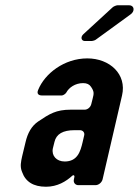

<svg xmlns="http://www.w3.org/2000/svg" viewBox="-20 -704 528 730"><path d="M263 -32 261 -22C258 -10 266 0 278 0H343C355 0 367 -10 370 -22L444 -341C463 -422 397 -482 312 -482C224 -482 150 -424 125 -362C119 -348 126 -341 140 -341H215C220 -341 229 -347 232 -352C242 -371 266 -388 296 -388C311 -388 320 -383 326 -374C339 -355 337 -348 332 -328L327 -308C324 -296 313 -287 302 -287H249C193 -287 168 -271 125 -242C100 -225 85 -198 77 -163L64 -109C60 -90 55 -71 64 -50C77 -13 107 6 155 6C198 6 231 -14 255 -36C259 -40 264 -37 263 -32ZM263 -209H284C295 -209 303 -200 300 -189L294 -163C286 -129 275 -90 226 -90C195 -90 175 -112 181 -140L187 -164C194 -195 220 -209 263 -209ZM303 -548H329C332 -548 342 -551 344 -553L476 -649C494 -661 491 -684 471 -684H427C423 -684 412 -680 408 -676L297 -574C285 -563 289 -548 303 -548Z"/></svg>

Font: DIN Rundschrift
Style: MittelKursiv
Weight: 400
Version: Version 1.027